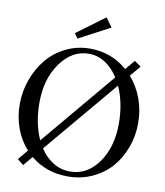

<svg xmlns="http://www.w3.org/2000/svg" viewBox="-93 -931 874 1020"><g transform="rotate(10 343.5 -421.0)"><path d="M266.1 -717.3 247.6 -743.2 398.9 -855 434.1 -806.2ZM98.1 -4.9 65.4 -31.7 110.4 -85.4Q68.8 -131.3 46.6 -192.1Q24.4 -252.9 24.4 -321.8Q24.4 -390.6 47.6 -454.6Q70.8 -518.6 111.6 -567.9Q152.3 -617.2 212.6 -646.7Q272.9 -676.3 342.8 -676.3Q458 -676.3 543.5 -601.6L586.9 -653.3L622.1 -628.4L574.2 -571.3Q615.7 -523.9 638.7 -461.9Q661.6 -399.9 661.6 -330.1Q661.6 -261.7 638.9 -199.5Q616.2 -137.2 575.4 -90.1Q534.7 -43 473.6 -14.9Q412.6 13.2 340.8 13.2Q224.6 13.2 141.1 -56.2ZM126 -347.7Q126 -236.3 165 -150.4L499.5 -548.8Q469.2 -596.2 428.5 -622.3Q387.7 -648.4 340.8 -648.4Q251 -648.4 188.5 -562.5Q126 -476.6 126 -347.7ZM349.1 -14.6Q440.9 -14.6 501 -98.9Q561 -183.1 561 -310.5Q561 -420.9 521.5 -508.3L187 -110.8Q216.8 -64.9 258.3 -39.8Q299.8 -14.6 349.1 -14.6Z"/></g></svg>

Font: Elstob 18pt
Style: Regular
Weight: 400
Designer: Peter S. Baker
Version: Version 1.015